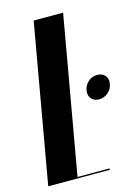

<svg xmlns="http://www.w3.org/2000/svg" viewBox="-125 -759 585 819"><g transform="rotate(-15 168.0 -349.5)"><path d="M237 -699 115 -6H257L256 0H-16L107 -699ZM248 -354Q252 -376 269 -390.5Q286 -405 308 -405Q331 -405 343 -390.5Q355 -376 351 -354Q347 -331 329.5 -316.5Q312 -302 290 -302Q268 -302 256 -316.5Q244 -331 248 -354Z"/></g></svg>

Font: Moniqa Black Ita Display
Style: Italic
Weight: 900
Italic angle: -10°
Designer: Rajesh Rajput
Foundry: Rajesh Rajput
Version: Version 1.000